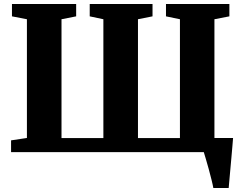

<svg xmlns="http://www.w3.org/2000/svg" viewBox="-20 -763 1216 963"><path d="M1050 180Q1047.5 165 1041 139Q1034.5 113 1026.8 84.5Q1019 56 1012 32.8Q1005 9.5 1002 -0.5L969 -71H1149Q1148 -57.5 1145.8 -31.8Q1143.5 -6 1140.8 25.5Q1138 57 1135.2 87.8Q1132.5 118.5 1130.2 143.5Q1128 168.5 1127 180ZM35.5 0V-59L115 -71V-666.5L40 -681V-743H362V-681L288.5 -666.5V-70.5H498.5V-666.5L430 -681V-743H745V-681L672 -666.5V-70.5H882.5V-666.5L812.5 -681V-743H1130.5V-681L1055.5 -666.5V-70.5L1135 -59V0Z"/></svg>

Font: Merriweather 36pt Black
Style: Regular
Weight: 900
Version: Version 2.100